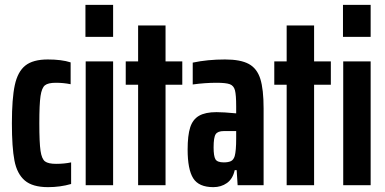

<svg xmlns="http://www.w3.org/2000/svg" viewBox="-20 -763 1586 791"><path d="M29 -255Q29 -357 41 -412.5Q53 -468 84.5 -493Q116 -518 177 -518Q234 -518 271 -506V-416Q242 -422 210 -422Q178 -422 165 -411.5Q152 -401 147 -367.5Q142 -334 142 -255Q142 -175 147 -141.5Q152 -108 165.5 -98Q179 -88 211 -88Q245 -88 273 -94V-5Q228 8 178 8Q114 8 82 -19.5Q50 -47 39.5 -101.5Q29 -156 29 -255Z M332 -743H446V-611H332ZM333 -510H446V0H333Z M549 -414H498V-510H549V-658H662V-510H731V-414H662V0H549Z M753 -147Q753 -205 763.5 -238Q774 -271 800 -286Q826 -301 872 -301Q901 -301 953 -296V-325Q953 -372 948 -391Q943 -410 927 -416Q911 -422 872 -422Q825 -422 774 -415V-505Q835 -518 907 -518Q971 -518 1005 -499.5Q1039 -481 1052.5 -438Q1066 -395 1066 -316V0H959L955 -62H947Q939 -26 915 -9Q891 8 859 8Q799 8 776 -28.5Q753 -65 753 -147ZM947 -120Q953 -142 953 -192V-223H902Q877 -223 868.5 -210Q860 -197 860 -156Q860 -120 867.5 -107Q875 -94 902 -94Q920 -94 931 -99Q942 -104 947 -120Z M1161 -414H1110V-510H1161V-658H1274V-510H1343V-414H1274V0H1161Z M1393 -743H1507V-611H1393ZM1394 -510H1507V0H1394Z"/></svg>

Font: Saira ExtraCondensed
Style: Bold
Weight: 700
Width: 2
Designer: Hector Gatti with collaboration of the Omnibus-Type team
Foundry: Omnibus-Type
Version: Version 0.072; ttfautohint (v1.8)